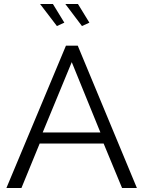

<svg xmlns="http://www.w3.org/2000/svg" viewBox="-20 -938 716 958"><path d="M309 -710H368L663 0H589L497 -222H178L87 0H12ZM481 -277 338 -628 193 -277ZM306 -918H369L426 -825L389 -808ZM180 -918H244L301 -825L264 -808Z"/></svg>

Font: Boldmen
Style: Regular
Weight: 400
Designer: Matt McInerney, Pablo Impallari, Rodrigo Fuenzalida
Foundry: LIVING CONCEPT
Version: Version 1.000